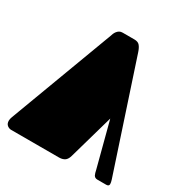

<svg xmlns="http://www.w3.org/2000/svg" viewBox="-162 -831 925 962"><g transform="rotate(30 300.0 -350.5)"><path d="M361.3 -38.1Q358.9 -29.8 355 -22.5Q351.1 -15.6 345.2 -10.3Q339.4 -5.4 330.6 -2.9Q322.3 0 310.1 0H33.2Q21.5 0 10.7 -8.3Q0 -17.1 0 -34.2Q0 -44.4 4.9 -57.1L229 -656.2Q231.4 -663.6 234.4 -671.4Q237.8 -679.2 242.7 -685.5Q248 -692.4 255.4 -696.8Q262.7 -701.2 273.9 -701.2H341.8Q362.8 -701.2 372.6 -689.5Q382.8 -677.7 390.1 -655.3L594.2 -37.1Q599.1 -22 599.1 -12.7Q599.1 -5.9 594.7 -2.9Q590.3 0 583 0H533.7Q524.9 0 519.5 -2.9Q514.6 -5.9 511.2 -11.2Q508.3 -16.6 506.3 -23.9Q504.4 -31.2 502.4 -40L435.1 -297.4Z"/></g></svg>

Font: Fascinate Cyrillic
Style: Regular
Weight: 900
Designer: Denis Ignatov
Foundry: Astigmatic (AOETI)
Version: Version 1.00 November 30, 2018, initial release